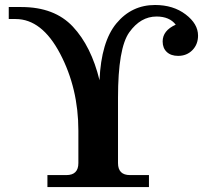

<svg xmlns="http://www.w3.org/2000/svg" viewBox="-20 -761 837 781"><path d="M460 -97.7Q460 -48.8 508.8 -48.8H585.9V0H172.9V-48.8H250Q298.8 -48.8 298.8 -97.7V-229.5Q298.8 -401.4 224.6 -542.5Q150.4 -683.6 43.5 -683.6H15.6V-732.4H66.9Q201.7 -732.4 276.4 -652.6Q351.1 -572.8 384.8 -434.6Q391.6 -591.3 453.6 -666Q515.6 -740.7 610.8 -740.7Q684.6 -740.7 735.1 -702.4Q785.6 -664.1 785.6 -616.2Q785.6 -580.6 762.7 -557.1Q739.7 -533.7 704.6 -533.7Q675.3 -533.7 658.4 -549.6Q641.6 -565.4 641.6 -592.3Q641.6 -636.7 694.8 -660.6Q669.4 -693.8 616.7 -693.8Q551.8 -693.8 505.9 -629.6Q460 -565.4 460 -363.3Z"/></svg>

Font: Munson
Style: Bold
Weight: 700
Designer: Paul James MIller
Foundry: High-Logic / Made with FontCreator
Version: Version 2.10;May 5, 2019;FontCreator 11.5.0.2430 64-bit